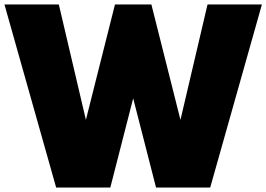

<svg xmlns="http://www.w3.org/2000/svg" viewBox="-40 -845 1200 865"><path d="M895 -825H1140L907 0H663L560 -402L457 0H213L-20 -825H225L347 -305L478 -825H642L773 -305Z"/></svg>

Font: Spartan MB
Style: Regular
Weight: 900
Designer: Matt Bailey
Foundry: Matt Bailey
Version: Version 001.001